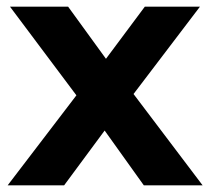

<svg xmlns="http://www.w3.org/2000/svg" viewBox="-20 -558 632 578"><path d="M413 0 295 -165 173 0H3L210 -271L10 -538H185L299 -381L416 -538H582L382 -275L590 0Z"/></svg>

Font: Montserrat Alternates
Style: Bold
Weight: 700
Designer: Julieta Ulanovsky
Foundry: Julieta Ulanovsky
Version: Version 7.200